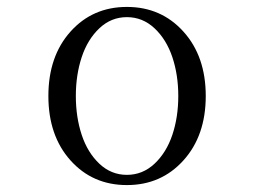

<svg xmlns="http://www.w3.org/2000/svg" viewBox="-20 -530 740 560"><path d="M515.1 -62.3Q450.2 9.8 350.1 9.8Q250 9.8 185.5 -62.3Q121.1 -134.3 121.1 -250Q121.1 -365.7 185.5 -437.7Q250 -509.8 350.1 -509.8Q450.2 -509.8 515.1 -437.7Q580.1 -365.7 580.1 -250Q580.1 -134.3 515.1 -62.3ZM218.3 -363.3Q201.2 -311.5 201.2 -250Q201.2 -188.5 218.3 -136.7Q235.4 -85 269.8 -52.5Q304.2 -20 350.1 -20Q396 -20 430.7 -52.5Q465.3 -85 482.7 -136.7Q500 -188.5 500 -250Q500 -311.5 482.7 -363.3Q465.3 -415 430.7 -447.5Q396 -480 350.1 -480Q304.2 -480 269.8 -447.5Q235.4 -415 218.3 -363.3Z"/></svg>

Font: Director Light
Style: Regular
Weight: 100
Designer: Ange Degheest & May Jolivet & Justine Herbel
Foundry: Velvetyne Type Foundry
Version: Version 1.000;FEAKit 1.0